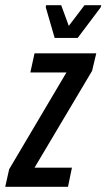

<svg xmlns="http://www.w3.org/2000/svg" viewBox="-46 -714 407 734"><path d="M-26 0 -11 -67 208 -437H70L86 -510H322L306 -443L86 -73H229L214 0ZM163 -569 129 -686 130 -694H188L217 -615L277 -694H341L339 -686L251 -569Z"/></svg>

Font: Saira Ultra Condensed SemiBold
Style: Italic
Weight: 600
Width: 1
Italic angle: -12°
Designer: Hector Gatti with collaboration of the Omnibus-Type team
Foundry: Omnibus-Type
Version: Version 1.001; ttfautohint (v1.8)